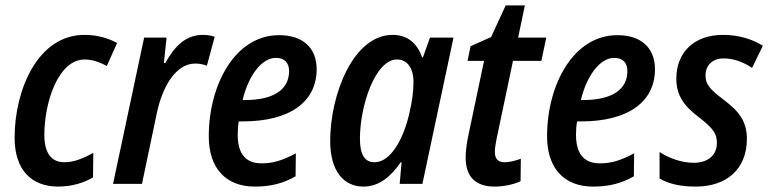

<svg xmlns="http://www.w3.org/2000/svg" viewBox="-20 -680 2841 710"><path d="M195 10C246 10 290 -4 324 -24L325 -115C288 -94 253 -80 218 -80C170 -80 144 -114 144 -181C144 -303 196 -460 293 -460C323 -460 351 -449 375 -436L413 -521C378 -540 338 -551 292 -551C120 -551 34 -348 34 -171C34 -50 98 10 195 10Z M398 0H505L560 -262C580 -357 629 -445 702 -445C718 -445 732 -442 745 -437L774 -544C760 -549 744 -551 730 -551C668 -551 627 -511 591 -447H586L596 -541H513Z M922 10C982 10 1027 -2 1073 -28L1074 -113C1025 -87 991 -76 947 -76C888 -76 859 -112 859 -182C859 -198 860 -215 863 -231H877C1057 -231 1151 -307 1151 -424C1151 -503 1100 -550 1012 -550C849 -550 752 -366 752 -176C752 -57 816 10 922 10ZM877 -310C900 -405 950 -466 1000 -466C1033 -466 1049 -447 1049 -417C1049 -350 994 -310 885 -310Z M1365 -80C1329 -80 1311 -108 1311 -167C1311 -290 1368 -460 1448 -460C1486 -460 1509 -428 1509 -377C1509 -344 1505 -308 1493 -258C1472 -167 1425 -80 1365 -80ZM1324 10C1382 10 1425 -27 1462 -80H1465L1458 0H1542L1657 -541H1570L1544 -468H1541C1523 -519 1488 -551 1432 -551C1285 -551 1201 -328 1201 -159C1201 -47 1251 10 1324 10Z M1809 10C1842 10 1881 2 1905 -10L1906 -93C1884 -85 1863 -80 1846 -80C1821 -80 1809 -94 1810 -120C1810 -132 1813 -149 1816 -165L1877 -455H1982L2000 -541H1896L1921 -660H1850L1796 -543L1720 -509L1709 -455H1770L1710 -170C1705 -143 1702 -119 1702 -100C1701 -25 1740 10 1809 10Z M2173 10C2233 10 2278 -2 2324 -28L2325 -113C2276 -87 2242 -76 2198 -76C2139 -76 2110 -112 2110 -182C2110 -198 2111 -215 2114 -231H2128C2308 -231 2402 -307 2402 -424C2402 -503 2351 -550 2263 -550C2100 -550 2003 -366 2003 -176C2003 -57 2067 10 2173 10ZM2128 -310C2151 -405 2201 -466 2251 -466C2284 -466 2300 -447 2300 -417C2300 -350 2245 -310 2136 -310Z M2552 10C2669 10 2741 -56 2742 -165C2742 -237 2708 -272 2651 -315C2602 -352 2589 -371 2589 -401C2589 -440 2616 -464 2656 -464C2693 -464 2730 -450 2761 -429L2801 -511C2762 -535 2712 -551 2654 -551C2545 -551 2481 -485 2481 -389C2481 -328 2508 -289 2565 -246C2618 -205 2631 -185 2631 -152C2631 -104 2596 -78 2545 -78C2501 -78 2453 -95 2419 -118V-20C2451 -1 2494 10 2552 10Z"/></svg>

Font: Noto Sans Display SemiCondensed Medium
Style: Italic
Weight: 500
Width: 4
Italic angle: -12°
Designer: Monotype Design Team
Foundry: Monotype Imaging Inc.
Version: Version 1.900